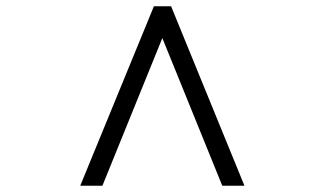

<svg xmlns="http://www.w3.org/2000/svg" viewBox="-20 -606 1040 615"><path d="M763 -11H692L500 -484L308 -11H237L473 -586H528Z"/></svg>

Font: Apparatus SIL
Style: Italic
Weight: 400
Italic angle: -11°
Version: Version 1.0